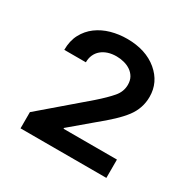

<svg xmlns="http://www.w3.org/2000/svg" viewBox="-110 -908 641 648"><g transform="rotate(30 211.0 -584.0)"><path d="M208.8 -805.4Q281.6 -805.4 327.1 -767.4Q371.8 -729.8 371.8 -673.3Q371.8 -628.6 344.5 -592.3Q330.6 -573.9 308.6 -553.1Q286.6 -532.3 256.4 -507.8L174 -438.2V-435H382.1V-363.6H47.6V-426.8L216.3 -571.4Q251.1 -601.9 269.5 -623.6Q288 -645.2 288 -671.9Q288 -688.9 281.1 -701Q274.1 -713.1 262.6 -720.9Q251.1 -728.7 236.7 -732.4Q222.3 -736.2 207.4 -736.2Q189.3 -736.2 174.5 -731.4Q159.8 -726.6 149.1 -717.5Q138.5 -708.5 132.8 -695.7Q127.1 -682.9 127.1 -666.9H43Q43 -702.1 56.8 -728.2Q70.7 -754.3 93.9 -771.5Q117.2 -788.7 147 -797.1Q176.8 -805.4 208.8 -805.4Z"/></g></svg>

Font: Inter P Medium
Style: Regular
Weight: 500
Designer: Rasmus Andersson
Foundry: rsms
Version: Version 3.018;git-588b23468